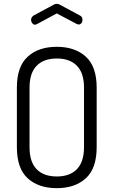

<svg xmlns="http://www.w3.org/2000/svg" viewBox="-20 -975 592 1001"><path d="M169 -848Q165 -846 163 -846Q154.6 -846 148.3 -854Q142 -862 142 -872Q142 -878.4 145.5 -884.2Q149 -890 155 -894L259 -950Q267 -955 276 -955Q285 -955 293 -950L397 -894Q410 -888 410 -871.1Q410 -861.5 404.2 -854.2Q398.5 -847 390.1 -847Q388 -847 384 -849Q382 -850 380 -850L276 -905L172 -849ZM68 -208V-518Q68 -628 124.4 -679.5Q180.8 -731 276 -731Q371 -731 427.5 -679.5Q484 -628 484 -518V-208Q484 -96.9 427.5 -45.5Q371 6 276 6Q180.8 6 124.4 -45.5Q68 -96.9 68 -208ZM276.1 -670Q208 -670 171 -632Q134 -594 134 -518V-208Q134 -130.6 171 -92.8Q208 -55 276.1 -55Q344.3 -55 381.1 -93.2Q418 -131.5 418 -208V-518Q418 -594 381.1 -632Q344.3 -670 276.1 -670Z"/></svg>

Font: Dosis
Style: Regular
Weight: 400
Designer: Edgar Tolentino, Pablo Impallari, Igino Marini
Foundry: Edgar Tolentino, Pablo Impallari, Igino Marini
Version: Version 1.007;Glyphs 3.1.1 (3134)